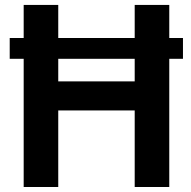

<svg xmlns="http://www.w3.org/2000/svg" viewBox="-20 -747 763 767"><path d="M212.7 -727.3V-595.2H518.1V-727.3H656.2V-595.2H710.9V-512.1H656.2V0H518.1V-305.8H212.7V0H74.6V-512.1H18.8V-595.2H74.6V-727.3ZM212.7 -421.9H518.1V-512.1H212.7Z"/></svg>

Font: Interface
Style: Bold
Weight: 700
Designer: Rasmus Andersson
Foundry: rsms
Version: Version 1.8